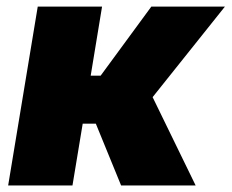

<svg xmlns="http://www.w3.org/2000/svg" viewBox="-20 -566 707 586"><path d="M4.9 0 95.2 -545.9H291.5L256.8 -335H287.1L441.9 -545.9H666.5L445.8 -269.5L577.1 0H349.6L272.5 -188.5H232.4L201.2 0Z"/></svg>

Font: Inter Black
Style: Italic
Weight: 900
Italic angle: -9.39999°
Designer: Rasmus Andersson
Foundry: rsms
Version: Version 4.000;git-a52131595